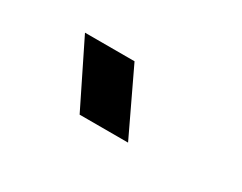

<svg xmlns="http://www.w3.org/2000/svg" viewBox="-37 -878 565 449"><g transform="rotate(30 245.0 -654.0)"><path d="M232.9 -740.2 314.9 -567.9H184.1L99.1 -740.2Z"/></g></svg>

Font: Human Sans
Style: Bold
Weight: 700
Designer: Tim Radville
Foundry: Continuum
Version: Version 1.000;FEAKit 1.0